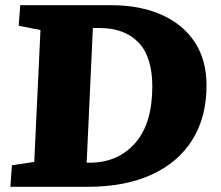

<svg xmlns="http://www.w3.org/2000/svg" viewBox="-20 -720 851 740"><path d="M20 0 26 -83 112 -96 136 -604 52 -621 58 -700H407Q520 -700 603 -663Q686 -626 731 -557Q776 -488 776 -391Q776 -268 721 -180.5Q666 -93 563.5 -46.5Q461 0 318 0ZM314 -93H326Q434 -93 500.5 -168Q567 -243 567 -387Q567 -501 513.5 -556.5Q460 -612 364 -612H338Z"/></svg>

Font: Literata 12pt ExtraBold
Style: Italic
Weight: 800
Italic angle: -2°
Designer: Latin by Veronika Burian and Jose Scaglione. Greek by Irene Vlachou. Cyrillic by Vera Evstafieva
Foundry: TypeTogether
Version: Version 3.002